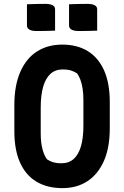

<svg xmlns="http://www.w3.org/2000/svg" viewBox="-20 -950 640 990"><path d="M301 -720Q378 -720 432.5 -686.5Q487 -653 516.5 -587.5Q546 -522 546 -424V-288Q546 -188 515.5 -119.5Q485 -51 430.5 -15.5Q376 20 302 20Q224 20 168.5 -13Q113 -46 83.5 -111.5Q54 -177 54 -273V-409Q54 -509 84.5 -579Q115 -649 170.5 -684.5Q226 -720 301 -720ZM190 -262Q190 -215 199 -181Q208 -147 223 -128Q238 -118 255.5 -113Q273 -108 296 -108Q335 -108 360 -130.5Q385 -153 397.5 -196Q410 -239 410 -301V-435Q410 -467 406 -493Q402 -519 394.5 -539Q387 -559 377 -572Q361 -582 344.5 -587Q328 -592 304 -592Q265 -592 240 -569Q215 -546 202.5 -502.5Q190 -459 190 -396ZM119 -928Q143 -929 168 -929.5Q193 -930 215 -930Q228 -930 239 -927.5Q250 -925 257 -919Q264 -913 264 -901V-792Q240 -791 215 -790.5Q190 -790 167 -790Q155 -790 144 -792.5Q133 -795 126 -801.5Q119 -808 119 -820ZM336 -928Q360 -929 385 -929.5Q410 -930 433 -930Q445 -930 456 -927.5Q467 -925 474 -919Q481 -913 481 -901V-792Q457 -791 432 -790.5Q407 -790 384 -790Q373 -790 361.5 -792.5Q350 -795 343 -801.5Q336 -808 336 -820Z"/></svg>

Font: Rec Mono Semicasual
Style: Bold
Weight: 700
Version: Version 1.085; ttfautohint (v1.8.4.7-5d5b)